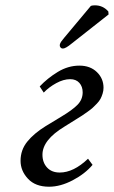

<svg xmlns="http://www.w3.org/2000/svg" viewBox="-20 -688 427 720"><path d="M144 -340.8 128.9 -363.8Q157.7 -394.5 196.5 -418.2Q235.4 -441.9 277.8 -441.9Q318.4 -441.9 343.3 -417.7Q368.2 -393.6 368.2 -358.9Q368.2 -347.7 364.7 -336.7Q361.3 -325.7 356.7 -317.1Q352.1 -308.6 343 -299.1Q334 -289.6 327.1 -283.4Q320.3 -277.3 307.6 -268.3Q294.9 -259.3 288.3 -254.9Q281.7 -250.5 268.1 -242.2L221.2 -212.9Q139.2 -163.1 139.2 -107.9Q139.2 -78.6 156.5 -59.8Q173.8 -41 204.1 -41Q255.9 -41 310.1 -92.8L327.1 -69.8Q298.8 -36.1 252.7 -12Q206.5 12.2 164.1 12.2Q112.8 12.2 85 -17.6Q57.1 -47.4 57.1 -85Q57.1 -125.5 82 -156.5Q106.9 -187.5 150.9 -214.8L209 -250Q251.5 -275.4 270.8 -295.2Q290 -314.9 290 -341.8Q290 -363.3 277.6 -377.2Q265.1 -391.1 243.2 -391.1Q218.3 -391.1 190.9 -376.2Q163.6 -361.3 144 -340.8ZM320.8 -666Q326.7 -668 335.9 -668Q366.2 -668 386.2 -645L387.2 -633.8L249 -524.9Q226.1 -505.9 215.8 -505.9Q210.4 -505.9 207 -510Q203.6 -514.2 204.1 -519Q204.6 -522.9 206.3 -526.4Q208 -529.8 209.5 -532Q210.9 -534.2 214.8 -538.8Q218.8 -543.5 221.2 -546.9Z"/></svg>

Font: Common Serif
Style: Italic
Weight: 400
Italic angle: -12°
Designer: Philipp H. Poll, Khaled Hosny
Foundry: Stefan Peev, Context Ltd.
Version: Version 1.026